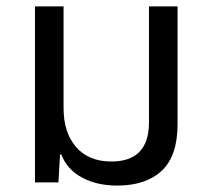

<svg xmlns="http://www.w3.org/2000/svg" viewBox="-20 -568 654 598"><path d="M345 10Q281 10 234.5 -15.5Q188 -41 171 -87H167L162 0H89V-548H178V-231Q178 -155 217 -110Q256 -65 327 -65Q444 -65 444 -187V-548H533V-181Q533 -82 483.5 -36Q434 10 345 10Z"/></svg>

Font: Go Noto Kurrent-Regular
Style: Regular
Weight: 400
Designer: Monotype Design Team
Foundry: Monotype Imaging Inc.
Version: Version 2.012; ttfautohint (v1.8.4.7-5d5b)